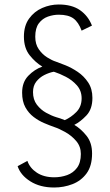

<svg xmlns="http://www.w3.org/2000/svg" viewBox="-20 -726 490 855"><path d="M221 109Q158.5 109 115 81.5Q71.5 54 58.5 14L102 -9.5Q113 22.5 144.2 43Q175.5 63.5 221.5 63.5Q251.5 63.5 278.8 53.8Q306 44 323 21.2Q340 -1.5 340 -40.5Q340 -73.5 319.8 -97.5Q299.5 -121.5 271.8 -137.2Q244 -153 221 -160.5Q201 -167.5 176.8 -177.8Q152.5 -188 130 -205Q107.5 -222 93 -248.2Q78.5 -274.5 78.5 -313.5Q78.5 -360 106 -388.5Q133.5 -417 168.5 -429.5Q138 -447.5 112.2 -479.8Q86.5 -512 86.5 -563Q86.5 -611.5 109.5 -643.2Q132.5 -675 168 -690.5Q203.5 -706 241.5 -706Q300 -706 336.2 -680.8Q372.5 -655.5 389.5 -612L343.5 -589.5Q329.5 -627.5 306.8 -644Q284 -660.5 241.5 -660.5Q217.5 -660.5 193.2 -652Q169 -643.5 153 -622.2Q137 -601 137 -562.5Q137 -529 152.8 -506.5Q168.5 -484 190 -470.5Q211.5 -457 229 -451.5Q245 -446 271.8 -435.2Q298.5 -424.5 326 -406Q353.5 -387.5 372.5 -359Q391.5 -330.5 391.5 -290Q391.5 -240 364.8 -211.8Q338 -183.5 311 -170Q341.5 -151.5 365.8 -120.8Q390 -90 390 -42.5Q390 12.5 365.8 45.8Q341.5 79 302.8 94Q264 109 221 109ZM231 -204Q238.5 -202 248 -198.8Q257.5 -195.5 268.5 -191Q296.5 -203.5 320 -227.2Q343.5 -251 343.5 -288Q343.5 -322 322.5 -345.8Q301.5 -369.5 273.2 -384Q245 -398.5 223 -405.5Q221 -406 219 -406.5Q198.5 -402.5 177.2 -391.8Q156 -381 141.5 -362.5Q127 -344 127 -316Q127 -282.5 144 -260Q161 -237.5 185.2 -224Q209.5 -210.5 231 -204Z"/></svg>

Font: Trispace Condensed ExtraLight
Style: Regular
Weight: 200
Width: 3
Designer: Tyler Finck
Foundry: Etcetera Type Company
Version: Version 1.210; ttfautohint (v1.8.3)